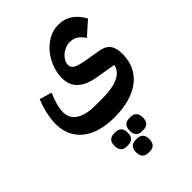

<svg xmlns="http://www.w3.org/2000/svg" viewBox="-316 -675 1414 1414"><g transform="rotate(-45 391.5 32.5)"><path d="M376 240Q296 240 232.5 221.5Q169 203 125 167.5Q81 132 58 81.5Q35 31 35 -34Q35 -79 47.5 -135.5Q60 -192 82 -245L178 -217Q158 -174 146.5 -130Q135 -86 135 -54Q135 9 188 43.5Q241 78 336 78H416Q519 78 579.5 48.5Q640 19 648 -35L495 -61Q403 -76 355 -119Q307 -162 307 -239Q307 -290 326 -342.5Q345 -395 379.5 -438Q414 -481 461.5 -508.5Q509 -536 566 -536Q629 -536 676.5 -503Q724 -470 753 -413L646 -318Q631 -344 604 -365Q577 -386 536 -386Q511 -386 488 -376.5Q465 -367 447 -351.5Q429 -336 418 -316Q407 -296 407 -275Q407 -247 434.5 -232.5Q462 -218 519 -208L644 -187Q701 -177 725 -144.5Q749 -112 749 -50Q749 19 723.5 73Q698 127 650 164Q602 201 533 220.5Q464 240 376 240ZM445 455Q419 455 402.5 439Q386 423 386 388Q386 353 402.5 337Q419 321 445 321H465Q491 321 507.5 337Q524 353 524 388Q524 423 507.5 439Q491 455 465 455ZM366 601Q340 601 323.5 585Q307 569 307 534Q307 499 323.5 483Q340 467 366 467H386Q412 467 428.5 483Q445 499 445 534Q445 569 428.5 585Q412 601 386 601ZM287 455Q261 455 244.5 439Q228 423 228 388Q228 353 244.5 337Q261 321 287 321H307Q333 321 349.5 337Q366 353 366 388Q366 423 349.5 439Q333 455 307 455Z"/></g></svg>

Font: IBM Plex Sans Arabic
Style: Bold
Weight: 700
Designer: Mike Abbink, Paul van der Laan, Pieter van Rosmalen, Wael Morcos, Khajak Apelian
Foundry: Bold Monday
Version: Version 1.2